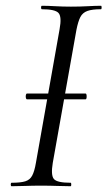

<svg xmlns="http://www.w3.org/2000/svg" viewBox="-20 -645 372 665"><path d="M73.6 -301Q70.6 -301 69.6 -306Q68.6 -311 69.6 -316Q70.6 -321 73.6 -321H276.1Q279.2 -321 279.8 -316Q280.4 -311 279.8 -306Q279.2 -301 276.1 -301ZM20.2 0Q17.2 0 17.2 -6Q17.2 -12 20.2 -12Q51.2 -12 67.5 -17Q83.8 -22 91.6 -37Q99.5 -52 104.4 -81L186.4 -544Q194.4 -587 182.7 -600Q171.1 -613 125.2 -613Q122.2 -613 122.2 -619Q122.2 -625 125.2 -625Q145.7 -625 171.4 -623.5Q197 -622 225.6 -622Q258.2 -622 284.2 -623.5Q310.2 -625 329.8 -625Q332 -625 332 -619Q332 -613 329.8 -613Q298.9 -613 282.5 -607Q266.1 -601 258.3 -586Q250.6 -571 244.8 -542L162.8 -81Q155.6 -38 166.7 -25Q177.7 -12 224.8 -12Q226.8 -12 226.8 -6Q226.8 0 224.8 0Q204.4 0 178.8 -1Q153.2 -2 121.6 -2Q92.9 -2 66.9 -1Q40.8 0 20.2 0Z"/></svg>

Font: Cormorant Infant Light
Style: Italic
Weight: 300
Italic angle: -10°
Designer: Christian Thalmann (Catharsis Fonts)
Foundry: Catharsis Fonts
Version: Version 4.001